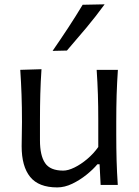

<svg xmlns="http://www.w3.org/2000/svg" viewBox="-20 -838 629 870"><path d="M239.3 11.2Q155.3 11.2 116.7 -36.4Q78.1 -84 78.1 -175.3Q78.1 -209 78.9 -234.9Q79.6 -260.7 79.6 -285.2Q79.6 -353 77.6 -408.4Q75.7 -463.9 71.8 -521.5L168 -524.4Q164.1 -466.8 162.6 -411.4Q161.1 -356 161.1 -293.9V-201.7Q161.1 -133.8 184.1 -99.4Q207 -64.9 266.6 -64.9Q288.6 -64.9 317.6 -79.1Q346.7 -93.3 375.5 -117.7Q404.3 -142.1 425.3 -171.9V-293.9Q425.3 -356 423.6 -409.9Q421.9 -463.9 418 -521.5H514.2Q510.3 -463.9 508.5 -408.4Q506.8 -353 506.8 -285.2V-230Q506.8 -165.5 508.3 -111.8Q509.8 -58.1 513.7 0H436L431.2 -93.8H421.4Q401.9 -70.3 371.8 -46.1Q341.8 -22 307.4 -5.4Q272.9 11.2 239.3 11.2ZM218.3 -607.4Q254.4 -659.7 288.8 -711.9Q323.2 -764.2 354.5 -816.4L454.1 -818.4Q415 -764.6 371.6 -712.6Q328.1 -660.6 283.2 -608.9Z"/></svg>

Font: Pinar DS4-Regular
Style: Regular
Weight: 400
Designer: Amin Abedi
Version: Version 2.000